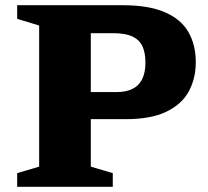

<svg xmlns="http://www.w3.org/2000/svg" viewBox="-20 -718 800 738"><path d="M539 -477.5Q539 -515 527.5 -540Q516 -565 488.8 -577.8Q461.5 -590.5 414.5 -590.5H250.5L212 -698H450.5Q551.5 -698 613.8 -671Q676 -644 704.2 -594.8Q732.5 -545.5 732.5 -479Q732.5 -416 705.5 -366.5Q678.5 -317 619.2 -288.5Q560 -260 464 -260H204L250.5 -364H427Q463.5 -364 488.5 -376Q513.5 -388 526.2 -413.2Q539 -438.5 539 -477.5ZM329 -698V-77.5L413.5 -52.5V0H46V-52.5L130.5 -77.5V-620L46 -645.5V-698Z"/></svg>

Font: Newsreader 9pt
Style: Bold
Weight: 700
Designer: Hugues Gentile
Foundry: Production Type
Version: Version 1.003